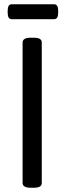

<svg xmlns="http://www.w3.org/2000/svg" viewBox="-20 -879 302 901"><path d="M124 2Q104 2 95 -4Q86 -10 86 -20V-680Q86 -690 95 -696Q104 -702 124 -702H139Q176 -702 176 -680V-20Q176 2 139 2ZM35 -789Q16 -789 16 -819V-829Q16 -859 35 -859H234Q253 -859 253 -829V-819Q253 -789 234 -789Z"/></svg>

Font: Asap Condensed VF Beta
Style: Regular
Weight: 400
Designer: Pablo Cosgaya
Foundry: Omnibus-Type
Version: Version 1.008